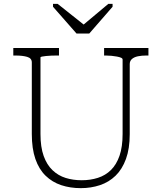

<svg xmlns="http://www.w3.org/2000/svg" viewBox="-20 -959 838 996"><path d="M377 -785H443L564 -924V-939H542L394 -815H435L279 -939H255V-924ZM190 -264Q190 -196 206.5 -150Q223 -104 252.5 -76Q282 -48 320.5 -36Q359 -24 404 -24Q449 -24 488 -36.5Q527 -49 555.5 -77Q584 -105 600 -151Q616 -197 616 -264V-650Q616 -656 608 -659.5Q600 -663 587 -665.5Q574 -668 558.5 -669.5Q543 -671 529 -671H520V-710H750V-671H739Q715 -671 695.5 -667Q676 -663 664.5 -653Q653 -643 653 -626V-263Q653 -188 633.5 -134.5Q614 -81 579.5 -47.5Q545 -14 498.5 1.5Q452 17 399 17Q344 17 297.5 1.5Q251 -14 216.5 -47.5Q182 -81 163.5 -134.5Q145 -188 145 -264V-635Q145 -657 121 -664Q97 -671 60 -671H49V-710H286V-671H277Q263 -671 247.5 -670.5Q232 -670 219 -668.5Q206 -667 198 -665.5Q190 -664 190 -661Z"/></svg>

Font: Roboto Serif 20pt Thin
Style: Regular
Weight: 250
Version: Version 1.008